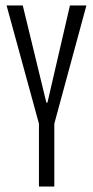

<svg xmlns="http://www.w3.org/2000/svg" viewBox="-20 -680 339 700"><path d="M122 0V-229L4 -660H63L149 -306H153L235 -660H295L178 -229V0Z"/></svg>

Font: Bricolage Grotesque 48pt Condensed ExtraLight
Style: Regular
Weight: 200
Width: 3
Designer: Mathieu Triay
Foundry: Atelier Triay
Version: Version 1.000; ttfautohint (v1.8.4.7-5d5b);gftools[0.9.32]